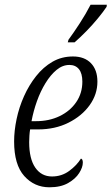

<svg xmlns="http://www.w3.org/2000/svg" viewBox="-20 -786 474 816"><path d="M190 10Q126 10 83 -38Q40 -86 40 -185Q40 -230 50.5 -280Q61 -330 82 -377Q103 -424 133.5 -462.5Q164 -501 203 -523.5Q242 -546 290 -546Q339 -546 366.5 -517.5Q394 -489 394 -439Q394 -385 361 -339Q328 -293 271 -264.5Q214 -236 142 -236H108Q106 -225 105 -209Q104 -193 104 -182Q104 -111 130 -73.5Q156 -36 201 -36Q242 -36 274 -59.5Q306 -83 324 -112Q332 -110 332 -95Q332 -75 316.5 -50.5Q301 -26 269.5 -8Q238 10 190 10ZM133 -271Q189 -271 233.5 -292.5Q278 -314 304 -352Q330 -390 330 -439Q330 -474 315.5 -492Q301 -510 275 -510Q246 -510 220.5 -489Q195 -468 173.5 -433Q152 -398 137 -356Q122 -314 114 -271ZM268 -606 271 -617Q293 -647 319 -687Q345 -727 365 -766H434L433 -757Q419 -736 396 -708Q373 -680 346.5 -653Q320 -626 297 -606Z"/></svg>

Font: Noto Serif Condensed Light
Style: Italic
Weight: 300
Width: 3
Italic angle: -12°
Designer: Monotype Design Team
Foundry: Monotype Imaging Inc.
Version: Version 2.014; ttfautohint (v1.8.4.7-5d5b)